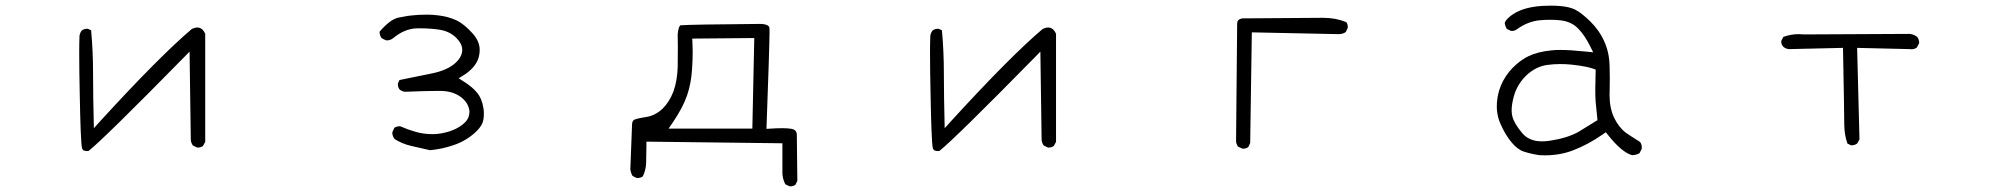

<svg xmlns="http://www.w3.org/2000/svg" viewBox="-20 -535 7040 677"><path d="M260.3 -408.2Q259.3 -384.3 259.3 -351.6Q259.3 -286.1 261.2 -201.7Q264.2 -37.6 269 -13.7Q270 -8.8 272.5 -6.8Q276.4 -2.4 286.6 -2.4Q289.6 -2.4 292.5 -2.9Q346.7 -45.9 626.5 -330.6L648.4 -353L652.8 -41Q654.3 -29.8 660.2 -22L674.3 -15.1Q675.8 -14.6 676.8 -14.6Q688.5 -14.6 695.8 -20.5L703.6 -34.7V-416Q695.3 -434.1 683.1 -437Q680.2 -438 676.3 -438Q667.5 -438 656.7 -433.1Q542 -335.9 333 -107.4L311 -83Q308.1 -198.2 308.1 -278.3Q308.1 -354 301.3 -428.2L290.5 -433.1Q289.1 -433.6 288.1 -433.6Q275.9 -433.6 268.1 -427.2Q261.7 -418.9 260.3 -408.2Z M1684.6 -153.8Q1679.2 -188.5 1660.6 -210Q1644.5 -229 1615.2 -247.6L1597.2 -258.8Q1619.1 -272.5 1623 -275.1Q1627 -277.8 1630.4 -280.8Q1664.6 -308.1 1669.9 -342.3Q1671.4 -350.1 1671.4 -360.1Q1671.4 -370.1 1668 -381.3Q1662.1 -399.4 1647.5 -416Q1616.2 -451.2 1588.1 -463.9Q1560.1 -476.6 1527.3 -480.5Q1505.9 -483.4 1487.5 -483.4Q1469.2 -483.4 1457.5 -482.7Q1445.8 -481.9 1436.5 -481Q1427.2 -480 1418 -479Q1400.4 -476.1 1383.8 -472.7Q1355 -465.8 1318.4 -423.3Q1318.4 -423.3 1318.4 -422.9Q1318.4 -409.7 1325.7 -400.4L1340.3 -393.1Q1341.8 -392.6 1345.5 -392.6Q1349.1 -392.6 1354.7 -394.3Q1360.4 -396 1365.7 -399.9Q1406.2 -434.1 1450.7 -435.1Q1456.5 -435.1 1462.4 -435.1Q1497.6 -435.1 1530.3 -430.2Q1572.8 -423.3 1597.2 -392.1Q1609.9 -376 1609.9 -359.4Q1609.9 -336.9 1589.4 -316.4Q1560.1 -287.1 1499.5 -275.4L1388.7 -252.9L1383.3 -241.7Q1382.8 -240.2 1382.8 -239.3Q1382.8 -227.1 1389.2 -219.2Q1397.5 -212.9 1407.7 -211.4Q1482.4 -214.4 1520 -214.4Q1529.3 -214.4 1536.6 -214.4Q1585.9 -212.9 1615.2 -184.1Q1629.9 -169.4 1633.8 -151.4Q1635.3 -146 1635.3 -142.1Q1635.3 -130.9 1631.8 -121.6Q1627.9 -111.3 1617.7 -101.6Q1590.8 -76.7 1546.4 -66.9Q1525.9 -62 1504.9 -62Q1473.6 -62 1445.6 -70.1Q1417.5 -78.1 1392.1 -89.4Q1390.6 -89.8 1389.6 -89.8Q1378.4 -89.8 1370.6 -84.5L1363.8 -69.8Q1363.3 -68.8 1363.3 -67.9Q1363.3 -55.2 1371.1 -44.9Q1397.9 -27.8 1429.9 -20.5Q1461.9 -13.2 1496.1 -5.4Q1538.1 -9.3 1577.1 -22.5Q1626.5 -38.6 1661.6 -73.7Q1681.2 -93.3 1684.1 -111.8Q1686 -122.1 1686 -127.4Q1686 -132.8 1686 -134.3Q1686 -135.7 1686 -138.2Q1686 -140.6 1685.8 -143.3Q1685.5 -146 1685.3 -148.7Q1685.1 -151.4 1684.6 -153.8Z M2337.4 -81.5 2351.6 -102.1Q2387.7 -155.3 2402.6 -198.5Q2417.5 -241.7 2420.4 -294.4Q2422.4 -327.1 2422.4 -348.9Q2422.4 -370.6 2420.9 -398.9L2639.6 -400.9L2632.8 -81.5ZM2370.1 -368.2 2369.6 -297.4Q2367.7 -248.5 2354.5 -212.4Q2340.3 -175.3 2315.9 -151.4Q2290 -127.4 2259.3 -122.6Q2233.9 -119.1 2217.3 -113.3Q2214.8 -112.3 2213.4 -110.4Q2208.5 -106 2208.5 -92.8V-92.3L2202.6 62Q2204.1 74.2 2210.4 85.4L2224.1 92.3Q2225.6 92.8 2226.6 92.8Q2238.3 92.8 2246.6 86.9Q2257.3 65.4 2258.3 39.6Q2259.3 9.8 2259.3 -22.5V-35.6L2738.8 -29.8V64.9Q2738.8 68.4 2738.8 75.2Q2738.8 82 2741 92.8Q2743.2 103.5 2749 114.7L2763.2 121.6Q2764.6 122.1 2766.8 122.1Q2769 122.1 2772.5 121.6Q2778.8 120.6 2784.7 116.7L2791.5 102.5L2789.6 -61Q2788.6 -70.3 2784.2 -74.7Q2780.3 -78.6 2772 -80.6Q2758.3 -83 2738.8 -83Q2719.2 -83 2697.3 -81.5L2682.6 -80.6Q2693.4 -375 2693.4 -425.8Q2693.4 -432.1 2693.1 -436Q2692.9 -439.9 2690.2 -442.9Q2687.5 -445.8 2680.7 -448Q2673.8 -450.2 2662.6 -450.7Q2412.1 -448.7 2379.4 -445.8Q2378.9 -445.8 2378.4 -445.3Q2372.1 -439 2369.6 -414.6Q2370.1 -394 2370.1 -368.2Z M3260.3 -408.2Q3259.3 -384.3 3259.3 -351.6Q3259.3 -286.1 3261.2 -201.7Q3264.2 -37.6 3269 -13.7Q3270 -8.8 3272.5 -6.8Q3276.4 -2.4 3286.6 -2.4Q3289.6 -2.4 3292.5 -2.9Q3346.7 -45.9 3626.5 -330.6L3648.4 -353L3652.8 -41Q3654.3 -29.8 3660.2 -22L3674.3 -15.1Q3675.8 -14.6 3676.8 -14.6Q3688.5 -14.6 3695.8 -20.5L3703.6 -34.7V-416Q3695.3 -434.1 3683.1 -437Q3680.2 -438 3676.3 -438Q3667.5 -438 3656.7 -433.1Q3542 -335.9 3333 -107.4L3311 -83Q3308.1 -198.2 3308.1 -278.3Q3308.1 -354 3301.3 -428.2L3290.5 -433.1Q3289.1 -433.6 3288.1 -433.6Q3275.9 -433.6 3268.1 -427.2Q3261.7 -418.9 3260.3 -408.2Z M4362.3 -10.7Q4373.5 -10.7 4381.3 -16.1L4388.2 -30.8L4394 -420.9L4700.2 -414.6Q4713.9 -414.6 4725.1 -421.9L4731.9 -436Q4732.4 -437.5 4732.4 -440.7Q4732.4 -443.8 4731.2 -448.5Q4730 -453.1 4727.1 -457Q4689.9 -472.2 4645.5 -472.2L4359.9 -470.2Q4351.1 -468.3 4346.9 -464.4Q4342.8 -460.4 4342.3 -453.6L4338.4 -36.1Q4339.8 -25.9 4345.2 -18.1L4359.9 -11.2Q4361.3 -10.7 4362.3 -10.7Z M5443.8 -38.6Q5430.2 -36.6 5417 -36.6Q5371.1 -36.6 5346.7 -66.4Q5318.8 -100.1 5312.5 -125Q5310.1 -134.8 5310.1 -146.5Q5310.1 -166 5317.4 -193.8Q5329.1 -237.3 5361.8 -269Q5395.5 -300.8 5437 -306.2Q5459 -309.1 5480.2 -309.1Q5501.5 -309.1 5518.8 -307.4Q5536.1 -305.7 5549.3 -303.7Q5576.2 -299.8 5597.2 -293L5606.4 -289.6Q5605 -242.7 5605 -218.3Q5605 -193.8 5606.4 -175Q5607.9 -156.2 5612.8 -111.3L5544.4 -69.3Q5505.4 -47.9 5443.8 -38.6ZM5307.1 -426.3Q5308.6 -425.8 5312.3 -425.8Q5315.9 -425.8 5320.8 -427.5Q5325.7 -429.2 5330.6 -433.1Q5367.2 -459 5407.7 -463.4Q5427.2 -465.3 5445.8 -465.3Q5464.4 -465.3 5481.9 -463.4Q5521 -459 5544.9 -434.1Q5567.4 -411.1 5586.9 -372.1L5597.7 -350.6L5573.7 -353Q5517.6 -358.9 5481.4 -358.9Q5463.4 -358.9 5450.2 -357.4Q5401.9 -352.5 5370.6 -337.4Q5348.1 -326.7 5326.2 -307.6Q5298.3 -283.7 5280 -249.8Q5261.7 -215.8 5258.3 -174.8Q5257.8 -167 5257.8 -157.2Q5257.8 -147.5 5259.8 -135.3Q5262.7 -115.7 5271 -97.7Q5287.6 -59.6 5310.1 -32.7Q5331.1 -7.3 5354.5 0Q5380.9 8.3 5408.7 12.2Q5418 12.7 5427.2 12.7Q5480 12.7 5525.4 -4.4Q5580.6 -25.4 5631.8 -61.5L5642.1 -68.8L5649.9 -59.1Q5698.7 2.4 5734.9 12.2Q5750.5 11.7 5761.2 4.9L5768.6 -9.8Q5769 -13.2 5769 -15.6Q5769 -26.9 5762.7 -34.7Q5743.7 -46.4 5729.5 -55.7Q5715.3 -64.9 5712.4 -67.4Q5688 -85.9 5671.6 -119.6Q5655.3 -153.3 5655.3 -201.7Q5655.3 -205.6 5655.8 -220.2Q5656.2 -234.9 5656.2 -259.3Q5656.2 -283.7 5655.5 -303.2Q5654.8 -322.8 5652.3 -337.4Q5644.5 -384.8 5615.2 -426.8Q5602.5 -444.8 5586.4 -460.4Q5555.7 -490.2 5534.2 -501Q5513.2 -511.2 5481.4 -513.7Q5464.8 -515.1 5447.8 -515.1Q5430.7 -515.1 5418.5 -514.2Q5406.2 -513.2 5399.4 -512.5Q5392.6 -511.7 5386.2 -510.7Q5379.9 -509.8 5374 -508.3Q5328.1 -498.5 5300.3 -473.6Q5287.6 -462.4 5285.6 -453.6Q5287.6 -442.4 5293 -433.1Z M6508.3 -22.5Q6520.5 -22.5 6529.3 -29.8L6536.6 -43.9L6528.3 -366.2L6714.8 -361.8Q6717.8 -361.3 6720.2 -361.3Q6722.7 -361.3 6725.6 -361.8Q6732.9 -362.8 6738.8 -367.2L6746.6 -381.8Q6747.1 -382.8 6747.1 -383.8Q6747.1 -396 6739.7 -405.3Q6728 -414.1 6713.4 -415.5L6340.3 -413.6Q6331.1 -414.6 6323.2 -414.6Q6293.5 -414.6 6268.1 -404.8L6261.2 -391.6Q6260.7 -390.6 6260.7 -387.2Q6260.7 -383.8 6262.5 -378.9Q6264.2 -374 6268.1 -370.1Q6275.9 -363.3 6287.1 -361.8L6478.5 -366.2Q6482.9 -137.7 6482.9 -98.9Q6482.9 -60.1 6494.1 -28.8L6506.3 -22.9Q6507.3 -22.5 6508.3 -22.5Z"/></svg>

Font: NaikaiFont
Style: ExtraLight
Weight: 200
Version: Version 1.89